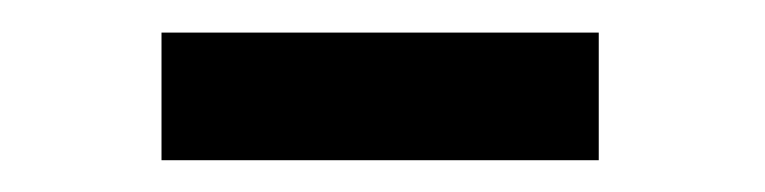

<svg xmlns="http://www.w3.org/2000/svg" viewBox="-20 -343 474 119"><path d="M80.1 -243.7V-322.8H351.1V-243.7Z"/></svg>

Font: Comme Medium
Style: Regular
Weight: 500
Version: Version 1.000;gftools[0.9.27]